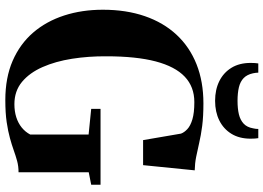

<svg xmlns="http://www.w3.org/2000/svg" viewBox="-158 -846 1015 740"><g transform="rotate(90 350.0 -476.5)"><path d="M366 11Q280 11 215 -17.2Q150 -45.5 106.2 -96.2Q62.5 -147 40.2 -215.8Q18 -284.5 18 -365Q18 -455 42.8 -526.8Q67.5 -598.5 114.5 -649Q161.5 -699.5 228.2 -726Q295 -752.5 379 -752.5Q429 -752.5 465.8 -747.8Q502.5 -743 531.2 -736.2Q560 -729.5 585.2 -724.5Q610.5 -719.5 637 -719L617 -520H520.5L495.5 -666Q491 -678.5 478.2 -690.5Q465.5 -702.5 440.5 -710Q415.5 -717.5 374 -717.5Q315 -717.5 276 -680.5Q237 -643.5 217.2 -568.5Q197.5 -493.5 197.5 -378.5Q197 -309.5 207 -246Q217 -182.5 239 -132.5Q261 -82.5 296.2 -53.2Q331.5 -24 382 -24Q409.5 -24 432.2 -31.2Q455 -38.5 472 -52.2Q489 -66 499 -85V-310L400 -320V-356H692.5V-320L644.5 -310.5V-40Q621 -40 601 -34.5Q581 -29 560 -21.5Q539 -14 512.8 -6.8Q486.5 0.5 451 5.8Q415.5 11 366 11ZM369 -797.5Q326 -797.5 293.2 -813.8Q260.5 -830 241.8 -860.5Q223 -891 223 -934.5Q223 -944.5 223.5 -950.8Q224 -957 225 -964H260.5Q260.5 -959.5 261.2 -954.2Q262 -949 263 -943.5Q268 -920.5 281.5 -907.5Q295 -894.5 317.2 -889.2Q339.5 -884 369 -884Q399 -884 421 -889.2Q443 -894.5 457 -907.5Q471 -920.5 475 -943.5Q476.5 -949 477 -954.2Q477.5 -959.5 477.5 -964H513Q514 -957 514.5 -950.8Q515 -944.5 515 -935Q515 -891 496.2 -860.5Q477.5 -830 444.8 -813.8Q412 -797.5 369 -797.5Z"/></g></svg>

Font: Merriweather 120pt
Style: Bold
Weight: 700
Designer: Eben Sorkin
Foundry: Eben Sorkin
Version: Version 2.100